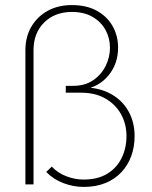

<svg xmlns="http://www.w3.org/2000/svg" viewBox="-20 -726 598 756"><path d="M309 10Q269 10 229.5 -5Q190 -20 162 -49L184 -70Q207 -45 241 -32Q275 -19 309 -19Q365 -19 402.5 -42Q440 -65 459 -104Q478 -143 478 -190Q478 -238 456.5 -276.5Q435 -315 395 -338Q355 -361 300 -361H239V-388H268Q314 -388 346 -409.5Q378 -431 395.5 -465.5Q413 -500 413 -538Q413 -576 395.5 -608Q378 -640 344.5 -659.5Q311 -679 263 -679Q196 -679 154 -637.5Q112 -596 112 -528V0H80V-528Q80 -581 103.5 -621Q127 -661 168 -683.5Q209 -706 263 -706Q321 -706 361.5 -683.5Q402 -661 423.5 -623Q445 -585 445 -538Q445 -476 408 -430Q371 -384 307 -373L306 -382Q368 -382 414 -357.5Q460 -333 485 -289.5Q510 -246 510 -190Q510 -148 497 -112Q484 -76 458.5 -48.5Q433 -21 395.5 -5.5Q358 10 309 10Z"/></svg>

Font: Outfit Thin Thin
Style: Regular
Weight: 250
Version: Version 1.100;gftools[0.9.27]